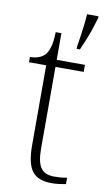

<svg xmlns="http://www.w3.org/2000/svg" viewBox="-88 -803 475 857"><g transform="rotate(10 150.0 -375.0)"><path d="M210 10Q148 10 121.5 -24Q95 -58 95 -142V-504H17V-528Q38 -528 55 -534Q72 -540 83 -551Q94 -562 102 -586.5Q110 -611 111 -657H137V-536H265V-504H137V-134Q137 -72 155.5 -46.5Q174 -21 215 -21Q231 -21 244.5 -22Q258 -23 274 -26V3Q259 6 242.5 8Q226 10 210 10ZM216 -609Q220 -633 224 -660.5Q228 -688 231 -714Q234 -740 235 -760H287V-752Q281 -731 272 -704Q263 -677 252 -649.5Q241 -622 231 -600H216Z"/></g></svg>

Font: Noto Serif Hentaigana ExtraLight
Style: Regular
Weight: 200
Designer: Kazuhiro Yamada
Foundry: nipponia
Version: Version 1.000